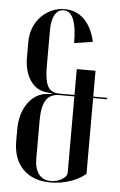

<svg xmlns="http://www.w3.org/2000/svg" viewBox="-52 -742 490 785"><g transform="rotate(5 193.0 -349.5)"><path d="M31 -151V-197Q31 -261 60 -304Q89 -347 136 -353L161 -355V-357L136 -360Q95 -364 70 -401Q45 -438 45 -496V-559Q45 -590 55.5 -616.5Q66 -643 84.5 -662.5Q103 -682 128 -693.5Q153 -705 182 -705Q229 -705 261.5 -673.5Q294 -642 308 -582L232 -570Q232 -700 178 -700Q155 -700 142 -677.5Q129 -655 129 -613V-462Q129 -410 142 -384.5Q155 -359 190 -359H252V-465H329V-359H386V-353H329V-42Q304 -20 265.5 -7Q227 6 185 6Q113 6 72 -35.5Q31 -77 31 -151ZM119 -87Q119 -45 136.5 -22.5Q154 0 186 0Q210 0 231 -12Q252 -24 252 -41V-353H190Q153 -353 136 -326.5Q119 -300 119 -242Z"/></g></svg>

Font: Moniqa SemBd Narrow Display
Style: Regular
Weight: 600
Width: 4
Designer: Rajesh Rajput
Foundry: Rajesh Rajput
Version: Version 1.000